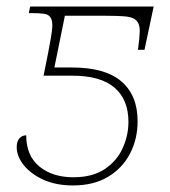

<svg xmlns="http://www.w3.org/2000/svg" viewBox="-20 -556 518 586"><path d="M203 10Q151 10 112.5 -7.5Q74 -25 52.5 -52Q31 -79 31 -107Q31 -124 39 -133.5Q47 -143 60 -143Q60 -81 100 -48Q140 -15 204 -15Q262 -15 299 -39.5Q336 -64 354 -103Q372 -142 372 -184Q372 -252 329.5 -288.5Q287 -325 201 -325H113L127 -395Q138 -451 139.5 -472Q141 -493 134 -503Q128 -512 114 -514Q100 -516 75 -516H68L72 -536H449L421 -404H401Q406 -439 406.5 -459.5Q407 -480 399 -490Q390 -503 366 -505.5Q342 -508 296 -508H178L146 -350H200Q301 -350 350.5 -307.5Q400 -265 400 -186Q400 -132 377 -87.5Q354 -43 310 -16.5Q266 10 203 10Z"/></svg>

Font: Noto Serif Thin
Style: Italic
Weight: 100
Italic angle: -12°
Designer: Monotype Design Team
Foundry: Monotype Imaging Inc.
Version: Version 2.014; ttfautohint (v1.8.4.7-5d5b)